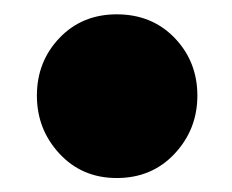

<svg xmlns="http://www.w3.org/2000/svg" viewBox="-20 -370 324 268"><path d="M143 -121.5Q94.5 -121.5 63 -155.5Q31.5 -189.5 31.5 -236.5Q31.5 -284 63 -317Q94.5 -350 143 -350Q192 -350 223.8 -317Q255.5 -284 255.5 -236.5Q255.5 -189.5 223.8 -155.5Q192 -121.5 143 -121.5Z"/></svg>

Font: Fraunces 144pt SuperSoft Black
Style: Regular
Weight: 900
Version: Version 1.000;[b76b70a41]